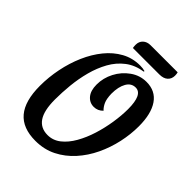

<svg xmlns="http://www.w3.org/2000/svg" viewBox="-237 -945 1088 1088"><g transform="rotate(45 307.0 -400.5)"><path d="M243 22Q141 22 91 -37Q41 -96 41 -217Q41 -286 55 -355.5Q69 -425 96 -487Q123 -549 162 -597Q201 -645 251 -672.5Q301 -700 361 -700Q384 -700 401 -695V-690Q340 -681 297 -648Q254 -615 226.5 -565.5Q199 -516 183.5 -457.5Q168 -399 162 -338.5Q156 -278 156 -223Q156 -134 184.5 -92Q213 -50 269 -50Q312 -50 347 -77.5Q382 -105 408.5 -151.5Q435 -198 452.5 -254Q470 -310 479 -368.5Q488 -427 488 -477Q488 -594 432 -594Q397 -594 378 -560.5Q359 -527 359 -472Q360 -432 370 -409.5Q380 -387 396 -372Q373 -348 341 -348Q307 -348 285 -374.5Q263 -401 263 -449Q263 -502 288 -550Q313 -598 356.5 -629Q400 -660 453 -660Q525 -660 562.5 -605.5Q600 -551 600 -451Q600 -387 585.5 -320.5Q571 -254 542 -193Q513 -132 469.5 -83.5Q426 -35 369.5 -6.5Q313 22 243 22ZM262 -741Q261 -747 260.5 -753.5Q260 -760 260 -765Q260 -791 277 -807Q294 -823 322 -823H539Q542 -812 542 -799Q542 -773 524.5 -757Q507 -741 474 -741Z"/></g></svg>

Font: Sansita Swashed
Style: Regular
Weight: 400
Designer: Pablo Cosgaya
Foundry: Omnibus-Type
Version: Version 1.003; ttfautohint (v1.8.3)